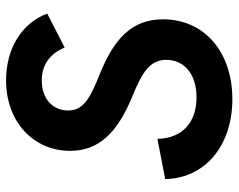

<svg xmlns="http://www.w3.org/2000/svg" viewBox="-95 -657 766 616"><g transform="rotate(-90 288.0 -349.0)"><path d="M278 13.5C428.5 13.5 534 -76 534 -208.5C534 -308 473.5 -365.5 358 -412C273.5 -445.5 241.5 -467.5 241.5 -513.5C241.5 -560 276 -598 338 -598C386.5 -598 423 -573.5 443.5 -524.5L552.5 -580.5C521.5 -663 439.5 -712.5 338.5 -712.5C203 -712.5 112 -623 112 -507C112 -417 167 -356 289 -306.5C366 -275 404 -250 404 -198C404 -141 358 -101.5 284 -101.5C209.5 -101.5 152.5 -141 150.5 -227L21.5 -202C24 -73.5 129 13.5 278 13.5Z"/></g></svg>

Font: HK Grotesk
Style: Bold Italic
Weight: 700
Italic angle: -16°
Designer: Alfredo Marco Pradil
Foundry: Hanken Design Co.
Version: Version 3.001;FEAKit 1.0